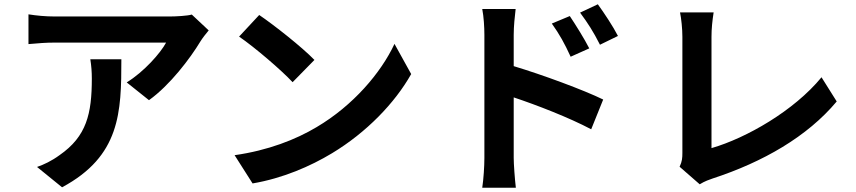

<svg xmlns="http://www.w3.org/2000/svg" viewBox="-20 -819 4000 897"><path d="M402 -542C407 -510 409 -483 409 -452C409 -288 385 -182 258 -94C221 -67 185 -50 153 -39L270 56C542 -90 547 -294 547 -542ZM876 -751C857 -745 802 -742 774 -742H235C193 -742 151 -746 113 -752V-613C160 -617 193 -620 235 -620H756C730 -571 652 -483 572 -434L676 -351C774 -421 869 -547 916 -625C925 -640 944 -664 955 -677Z M1191 -749 1097 -648C1170 -598 1295 -491 1347 -435L1449 -539C1391 -599 1259 -703 1191 -749ZM1076 -94 1160 38C1301 14 1430 -42 1531 -103C1692 -200 1825 -338 1901 -473L1823 -614C1760 -479 1630 -326 1459 -225C1362 -167 1232 -116 1076 -94Z M2867 -651C2844 -696 2802 -759 2773 -799L2690 -760C2727 -710 2751 -673 2783 -610ZM2733 -593C2710 -638 2670 -702 2642 -744L2558 -709C2595 -657 2617 -617 2646 -554ZM2380 -656C2380 -698 2385 -742 2389 -777H2233C2240 -741 2243 -692 2243 -656V-81C2243 -42 2239 19 2233 58H2390C2385 17 2380 -53 2380 -81V-364C2488 -328 2638 -270 2742 -215L2798 -354C2706 -399 2513 -470 2380 -510Z M3249 42C3273 27 3295 20 3309 15C3545 -62 3752 -181 3889 -345L3818 -458C3690 -302 3467 -174 3304 -127V-647C3304 -686 3308 -722 3314 -761H3157C3163 -732 3168 -685 3168 -647V-105C3168 -82 3167 -65 3155 -40Z"/></svg>

Font: Noto Sans T Chinese Bold
Style: Bold
Weight: 700
Designer: Ryoko NISHIZUKA (kana & ideographs); Paul D. Hunt (Latin, Greek & Cyrillic); Wenlong ZHANG (bopomofo); Sandoll Communica
Foundry: Adobe Systems Incorporated
Version: Version 1.000;PS 1;hotconv 1.0.78;makeotf.lib2.5.61930